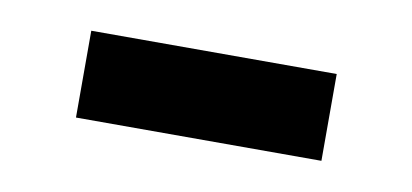

<svg xmlns="http://www.w3.org/2000/svg" viewBox="-29 -385 446 208"><g transform="rotate(10 194.5 -281.0)"><path d="M59.5 -233.5V-329H329.5V-233.5Z"/></g></svg>

Font: Geologica Thin Roman
Style: Regular
Weight: 400
Version: Version 1.010;gftools[0.9.28]